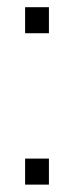

<svg xmlns="http://www.w3.org/2000/svg" viewBox="-20 -500 199 520"><path d="M48 -480.5V-410H112.5V-480.5ZM48 -70.5V0H112.5V-70.5Z"/></svg>

Font: Overused Grotesk Light
Style: Regular
Weight: 300
Designer: RandomMaerks
Version: Version 0.005